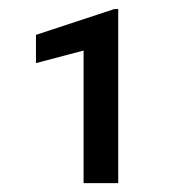

<svg xmlns="http://www.w3.org/2000/svg" viewBox="-20 -731 407 425"><path d="M241.7 -325.7H165V-619.1L59.6 -591.3V-653.8L232.9 -710.9H241.7Z"/></svg>

Font: f61972
Style: 5147081
Weight: 400
Designer: Google
Version: Version 2.137; 2017